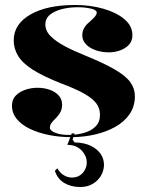

<svg xmlns="http://www.w3.org/2000/svg" viewBox="-20 -535 593 770"><path d="M265 15Q219 15 176.5 6.5Q134 -2 100.5 -18Q67 -34 47.5 -57.5Q28 -81 28 -111Q28 -136 43 -151.5Q58 -167 81.5 -175Q105 -183 130 -183Q157 -183 179.5 -175Q202 -167 215.5 -152Q229 -137 229 -115Q229 -100 223.5 -88Q218 -76 205 -62Q191 -49 185.5 -40.5Q180 -32 180 -22Q180 -16 188.5 -9.5Q197 -3 214 1.5Q231 6 256 6Q290 6 318.5 -2.5Q347 -11 364 -28.5Q381 -46 381 -75Q381 -100 366.5 -120Q352 -140 317.5 -159.5Q283 -179 224 -201Q153 -229 111.5 -255.5Q70 -282 52.5 -311Q35 -340 35 -373Q35 -438 101.5 -476.5Q168 -515 281 -515Q342 -515 394.5 -500Q447 -485 479 -458Q511 -431 511 -394Q511 -371 497.5 -356Q484 -341 462 -333Q440 -325 416 -325Q396 -325 377.5 -329.5Q359 -334 344 -342.5Q329 -351 319.5 -364Q310 -377 310 -394Q310 -424 340 -448Q356 -462 362 -470Q368 -478 368 -485Q368 -489 363 -493Q358 -497 348.5 -499.5Q339 -502 325 -504Q311 -506 292 -506Q258 -506 228.5 -498.5Q199 -491 180.5 -476Q162 -461 162 -437Q162 -411 183 -390Q204 -369 239.5 -350Q275 -331 320 -313Q396 -282 440 -256.5Q484 -231 502.5 -205.5Q521 -180 521 -150Q521 -108 499.5 -77Q478 -46 442 -26Q406 -6 360.5 4.5Q315 15 265 15ZM302 215Q265 215 238 199Q211 183 200 150L210 140Q220 158 235.5 167.5Q251 177 268 177Q287 177 300 168.5Q313 160 320.5 146Q328 132 328 117Q328 104 323 92Q318 80 308.5 69.5Q299 59 284.5 52.5Q270 46 250 46L268 0H279L271 25L279 36Q319 37 345.5 50.5Q372 64 384.5 83.5Q397 103 397 126Q397 148 385.5 168.5Q374 189 352.5 202Q331 215 302 215Z"/></svg>

Font: Kalnia SemiBold
Style: Regular
Weight: 600
Designer: Frida Medrano
Foundry: Frida Medrano
Version: Version 1.105